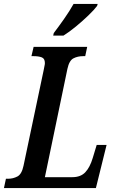

<svg xmlns="http://www.w3.org/2000/svg" viewBox="-38 -951 581 971"><path d="M-18 0 -8 -47H3Q28 -47 50 -58.5Q72 -70 81 -113L183 -597Q185 -609 187 -617.5Q189 -626 189 -632Q189 -655 173 -661Q157 -667 132 -667H121L132 -714H403L393 -667H382Q355 -667 333.5 -656Q312 -645 303 -603L189 -55H328Q370 -55 393.5 -80Q417 -105 431 -152L451 -218H501L447 0ZM231 -771 234 -784Q257 -814 285.5 -854.5Q314 -895 334 -931H456L453 -921Q439 -902 409.5 -873.5Q380 -845 346 -817Q312 -789 283 -771Z"/></svg>

Font: Noto Serif ExtraCondensed SemiBold
Style: Italic
Weight: 600
Width: 2
Italic angle: -12°
Designer: Monotype Design Team
Foundry: Monotype Imaging Inc.
Version: Version 2.013